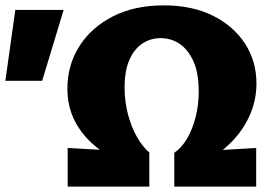

<svg xmlns="http://www.w3.org/2000/svg" viewBox="-26 -695 1030 715"><path d="M450 -77Q379 -109 329 -150.5Q279 -192 252 -245.5Q225 -299 225 -365Q225 -452 269 -522Q313 -592 393.5 -633.5Q474 -675 584 -675Q690 -675 767 -636.5Q844 -598 886.5 -532.5Q929 -467 929 -384Q929 -319 901.5 -260Q874 -201 824 -154.5Q774 -108 706 -77L623 -126Q651 -145 671 -179.5Q691 -214 702.5 -259Q714 -304 714 -354Q714 -424 694 -467.5Q674 -511 642.5 -532Q611 -553 572 -553Q535 -553 504.5 -533Q474 -513 456 -472.5Q438 -432 438 -369Q438 -317 450.5 -269.5Q463 -222 484 -185Q505 -148 530 -127ZM226 0V-144L530 -127V0ZM623 0V-126L928 -144V0ZM131 -394H-6L31 -658H211Z"/></svg>

Font: Ysabeau Office Black
Style: Regular
Weight: 900
Designer: Christian Thalmann (Catharsis Fonts)
Version: Version 2.001;gftools[0.9.30]; featfreeze: tnum,lnum,ss02